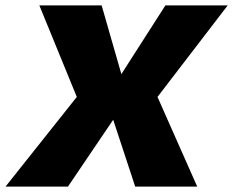

<svg xmlns="http://www.w3.org/2000/svg" viewBox="-66 -695 868 715"><path d="M-45.5 0H187L355.5 -249L437.5 0H668.5L520.5 -334L782 -675H550L386 -419L312.5 -675H80.5L220 -334Z"/></svg>

Font: Anybody UltraCondensed Thin ExtraBold
Style: Italic
Weight: 800
Italic angle: -10°
Version: Version 1.111